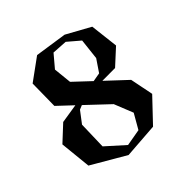

<svg xmlns="http://www.w3.org/2000/svg" viewBox="-164 -870 1013 1029"><g transform="rotate(-30 342.5 -355.0)"><path d="M518.1 -683.1 578.1 -532.2 513.2 -430.2 419.9 -404.8 556.2 -332 616.2 -210.9 532.2 -56.2 342.8 9.8 127.9 -48.8 64 -216.8 127.9 -318.8 229 -363.8 129.9 -417 88.9 -579.1 186 -699.2 368.2 -720.2ZM208 -255.9 245.1 -100.1 367.2 -38.1 455.1 -79.1 480 -172.9 410.2 -266.1 259.8 -347.2 238.8 -331.1ZM230 -584 267.1 -486.8 378.9 -426.8 424.8 -448.2 452.1 -526.9 434.1 -646 354 -684.1 269 -667Z"/></g></svg>

Font: Ortica Angular Bold
Style: Regular
Weight: 700
Designer: Benedetta Bovani
Foundry: Collletttivo
Version: Version 2.000;Glyphs 3.1.2 (3151)